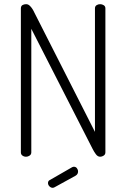

<svg xmlns="http://www.w3.org/2000/svg" viewBox="-20 -751 604 920"><path d="M105 0Q95 0 87.5 -5.5Q80 -11 80 -21V-710Q80 -722 87.5 -726.5Q95 -731 105 -731Q114 -731 121.5 -724.5Q129 -718 135 -708.5Q141 -699 145 -690L435 -119V-711Q435 -721 442.5 -726Q450 -731 460 -731Q469 -731 477 -726Q485 -721 485 -711V-21Q485 -11 477 -5.5Q469 0 460 0Q448 0 439 -12.5Q430 -25 424 -37L130 -613V-21Q130 -11 122 -5.5Q114 0 105 0ZM233 149Q224 149 217 142Q210 135 210 126Q210 115 220 111L326 50Q331 48 334 48Q343 48 348.5 55Q354 62 354 71Q354 84 342 91L242 146Q240 147 237.5 148Q235 149 233 149Z"/></svg>

Font: Dosis Light
Style: Regular
Weight: 300
Designer: EdgarTolentino, PabloImpallari, IginoMarini
Foundry: EdgarTolentino, PabloImpallari, IginoMarini
Version: Version 3.001; ttfautohint (v1.8.2)